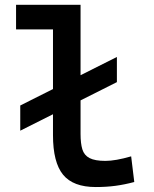

<svg xmlns="http://www.w3.org/2000/svg" viewBox="-20 -752 626 782"><path d="M62.5 -219.7V-322.3L456.1 -520V-417.5ZM370.1 9.8Q277.8 9.8 236.8 -40.5Q195.8 -90.8 195.8 -201.7V-732.4H308.1V-206.5Q308.1 -168 315.4 -143.8Q322.8 -119.6 344.7 -108.2Q366.7 -96.7 409.2 -96.7Q450.2 -96.7 514.2 -115.2L526.9 -10.7Q486.8 0 449.7 4.9Q412.6 9.8 370.1 9.8ZM45.4 -632.3V-732.4H204.6V-632.3Z"/></svg>

Font: Cascadia Mono Medium
Style: Regular
Weight: 500
Monospace: yes
Designer: Aaron Bell
Foundry: Saja Typeworks
Version: Version 2407.024